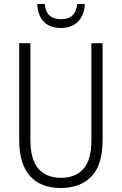

<svg xmlns="http://www.w3.org/2000/svg" viewBox="-20 -930 609 960"><path d="M493 -230Q493 -105 437 -47.5Q381 10 284 10Q184 10 130 -50Q76 -110 76 -230V-714H132V-231Q132 -132 172 -86.5Q212 -41 285 -41Q357 -41 397 -85.5Q437 -130 437 -230V-714H493ZM404 -910Q402 -854 370 -822Q338 -790 284 -790Q231 -790 200 -820.5Q169 -851 166 -910H204Q210 -834 285 -834Q359 -834 366 -910Z"/></svg>

Font: Noto Sans Sinhala Condensed Light
Style: Regular
Weight: 300
Width: 3
Designer: Jelle Bosma - Monotype Design Team
Foundry: Monotype Imaging Inc.
Version: Version 2.006; ttfautohint (v1.8.4.7-5d5b)